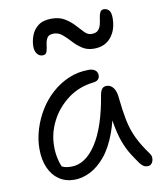

<svg xmlns="http://www.w3.org/2000/svg" viewBox="-86 -835 773 915"><g transform="rotate(-10 300.5 -378.0)"><path d="M201 10Q158 10 126.5 -11.5Q95 -33 78 -72Q61 -111 61 -163Q61 -210 75.5 -257.5Q90 -305 116 -347.5Q142 -390 179 -423Q216 -456 261 -475Q306 -494 358 -494Q376 -494 388 -485.5Q400 -477 400 -460Q400 -449 393 -441Q386 -433 370 -431Q298 -423 244.5 -382.5Q191 -342 161.5 -284Q132 -226 132 -163Q132 -131 138 -105Q141 -87 151 -63Q152 -62 154 -62Q169 -54 197 -54Q265 -54 317.5 -134Q370 -214 395 -367Q398 -384 405.5 -394Q413 -404 428 -404Q448 -404 461 -386Q474 -368 476 -338Q482 -277 491.5 -229Q501 -181 521 -139Q541 -97 575 -51Q582 -42 583 -32Q584 -22 581 -13Q578 -4 571.5 1.5Q565 7 556 7Q543 7 535 1.5Q527 -4 519 -14Q500 -40 483 -67.5Q466 -95 452.5 -131.5Q439 -168 430 -219Q428 -228 427 -237Q419 -205 409 -178Q384 -110 349.5 -69Q315 -28 276.5 -9Q238 10 201 10ZM154 -600Q138 -600 127.5 -613.5Q117 -627 117 -649Q117 -675 127 -702Q137 -729 160.5 -747Q184 -765 225 -765Q263 -765 289 -749Q315 -733 333.5 -712.5Q352 -692 367.5 -676Q383 -660 401 -660Q423 -660 433 -670.5Q443 -681 447 -697Q451 -713 453 -729Q455 -745 460.5 -755.5Q466 -766 479 -766Q493 -766 503 -755.5Q513 -745 513 -718Q513 -661 483.5 -625Q454 -589 401 -589Q368 -589 344.5 -604.5Q321 -620 302 -641Q283 -662 264.5 -677.5Q246 -693 223 -693Q199 -693 191 -679Q183 -665 181 -646.5Q179 -628 174.5 -614Q170 -600 154 -600Z"/></g></svg>

Font: Shantell Sans Light Light
Style: Regular
Weight: 300
Version: Version 1.008;[ac192a2d6]